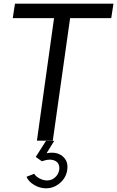

<svg xmlns="http://www.w3.org/2000/svg" viewBox="-20 -771 641 1051"><path d="M588.9 -671.9H363.8L269 -1H182.1L275.9 -671.9H49.8L62 -751H601.1ZM231.9 259.8Q198.2 259.8 167.2 241.5Q136.2 223.1 125 196.8L167 180.2Q176.8 195.8 197.3 206.3Q217.8 216.8 237.8 216.8Q262.7 216.8 281.5 200Q300.3 183.1 304.2 158.2Q308.6 122.6 281.2 109.1Q253.9 95.7 209 111.8L175.8 87.9L231.9 0H276.9L234.9 67.9Q288.6 57.1 321.8 83.7Q355 110.4 348.1 158.2Q342.3 201.2 308.6 230.5Q274.9 259.8 231.9 259.8Z"/></svg>

Font: Oakes Grotesk
Style: Italic
Weight: 400
Italic angle: -8°
Designer: Samuel Oakes
Foundry: Samuel Oakes
Version: Version 1.000;PS 001.000;hotconv 1.0.88;makeotf.lib2.5.64775